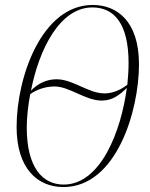

<svg xmlns="http://www.w3.org/2000/svg" viewBox="-20 -744 604 775"><path d="M236 11C450 11 541 -297 541 -484C541 -660 451 -724 354 -724C149 -724 47 -433 47 -232C47 -64 131 11 236 11ZM402 -367C336 -367 276 -424 208 -424C168 -424 133 -407 105 -378C137 -542 220 -714 353 -714C440 -714 499 -650 499 -489C499 -462 497 -433 494 -402C467 -381 435 -367 402 -367ZM237 1C151 1 88 -69 88 -229C88 -269 93 -316 102 -364C126 -381 161 -395 200 -395C261 -395 324 -338 391 -338C433 -338 462 -360 492 -389C469 -216 387 1 237 1Z"/></svg>

Font: Noto Serif Display ExtraCondensed ExtraLight
Style: Italic
Weight: 200
Width: 2
Italic angle: -12°
Designer: Monotype Design Team
Foundry: Monotype Imaging Inc.
Version: Version 2.009